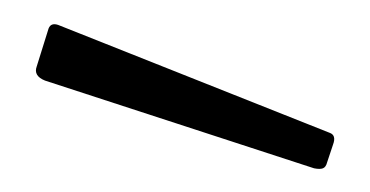

<svg xmlns="http://www.w3.org/2000/svg" viewBox="-20 -772 312 162"><path d="M21 -748Q23 -753 29 -751L258 -660Q264 -658 261 -650L256 -635Q255 -631 252.5 -630Q250 -629 245 -630L18 -704Q8 -708 11 -716Z"/></svg>

Font: Libre Franklin Thin Thin
Style: Regular
Weight: 250
Version: Version 3.000